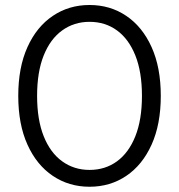

<svg xmlns="http://www.w3.org/2000/svg" viewBox="-20 -726 702 753"><path d="M331.1 6.4Q250.4 6.4 187.1 -36.3Q123.7 -78.9 87.7 -158.7Q51.6 -238.5 51.6 -350Q51.6 -461.5 87.7 -541.3Q123.7 -621.1 187.1 -663.7Q250.4 -706.4 331.1 -706.4Q412.2 -706.4 475.3 -663.7Q538.5 -621.1 574.5 -541.3Q610.6 -461.5 610.6 -350Q610.6 -238.5 574.5 -158.7Q538.5 -78.9 475.3 -36.3Q412.2 6.4 331.1 6.4ZM331.1 -59.6Q392.6 -59.6 438.8 -93.3Q484.9 -126.9 510.8 -191.7Q536.7 -256.5 536.7 -350Q536.7 -443.9 510.8 -508.5Q484.9 -573.1 438.8 -606.7Q392.6 -640.4 331.1 -640.4Q270.6 -640.4 223.9 -606.7Q177.3 -573.1 151.4 -508.5Q125.5 -443.9 125.5 -350Q125.5 -256.5 151.4 -191.7Q177.3 -126.9 223.9 -93.3Q270.6 -59.6 331.1 -59.6Z"/></svg>

Font: Montserrat Thin
Style: Regular
Weight: 100
Designer: Julieta Ulanovsky
Foundry: Julieta Ulanovsky
Version: Version 9.000